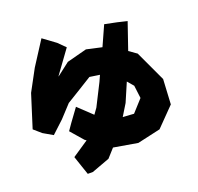

<svg xmlns="http://www.w3.org/2000/svg" viewBox="-91 -878 1078 1046"><g transform="rotate(10 448.0 -355.5)"><path d="M584 -459 627.9 -443.4 672.9 -383.8 653.3 -293 595.7 -264.6 597.7 -342.8ZM408.2 -745.1 420.9 -620.1 334 -592.8 249 -508.8 212.9 -420.9V-427.7L229.5 -585.9L173.8 -600.6L85 -610.4L77.1 -446.3L81.1 -307.6L124 -113.3L179.7 -102.5H243.2L271.5 -194.3L293 -289.1L330.1 -357.4L378.9 -448.2L433.6 -469.7L437.5 -430.7L445.3 -290L441.4 -250L335 -275.4L325.2 -184.6L321.3 -137.7L412.1 -106.4L423.8 -105.5L374 -3.9L423.8 40L461.9 73.2L487.3 58.6L558.6 -27.3L572.3 -91.8L704.1 -140.6L804.7 -233.4L841.8 -377.9L776.4 -506.8L616.2 -619.1L562.5 -624L531.2 -784.2L475.6 -767.6Z"/></g></svg>

Font: MaokenAssortedSans-TC
Style: Regular
Weight: 500
Version: Version 0.83